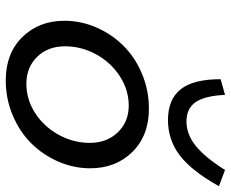

<svg xmlns="http://www.w3.org/2000/svg" viewBox="-87 -696 798 664"><g transform="rotate(90 312.0 -364.0)"><path d="M567.9 -743.2 624 -722.2Q571.3 -627.9 517.6 -586.9Q463.9 -545.9 395 -545.9Q324.2 -545.9 289.1 -589.4Q253.9 -632.8 253.9 -728L308.1 -743.2Q311.5 -672.4 333.5 -641.1Q355.5 -609.9 399.9 -609.9Q444.3 -609.9 483.9 -641.4Q523.4 -672.9 567.9 -743.2ZM356 -480Q449.2 -480 505.6 -422.6Q562 -365.2 562 -276.9Q562 -220.2 539.1 -167.2Q516.1 -114.3 476.6 -74Q437 -33.7 379.6 -9.3Q322.3 15.1 257.8 15.1Q164.6 15.1 108.2 -42.2Q51.8 -99.6 51.8 -188Q51.8 -244.6 74.7 -297.6Q97.7 -350.6 137.2 -390.9Q176.8 -431.2 234.1 -455.6Q291.5 -480 356 -480ZM270 -56.2Q324.2 -56.2 371.6 -86.9Q418.9 -117.7 446.5 -168.5Q474.1 -219.2 474.1 -275.9Q474.1 -334.5 437.7 -372.3Q401.4 -410.2 345.2 -410.2Q290.5 -410.2 242.9 -378.9Q195.3 -347.7 167.7 -296.9Q140.1 -246.1 140.1 -189.9Q140.1 -130.9 176.5 -93.5Q212.9 -56.2 270 -56.2Z"/></g></svg>

Font: IntelOne Mono
Style: Italic
Weight: 400
Italic angle: -16°
Designer: Fred Shallcrass
Foundry: Frere-Jones Type LLC
Version: Version 1.200;hotconv 1.1.0;makeotfexe 2.6.0;FJTRelease1.2